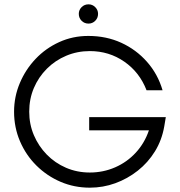

<svg xmlns="http://www.w3.org/2000/svg" viewBox="-20 -859 831 887"><path d="M395 8Q323 8 260 -19Q197 -46 148.5 -94Q100 -142 72.5 -206Q45 -270 45 -343Q45 -412 71.5 -475Q98 -538 144.5 -587Q191 -636 253.5 -664.5Q316 -693 388 -693Q471 -693 540 -661.5Q609 -630 659 -573.5Q709 -517 731 -442H657Q625 -525 554.5 -574Q484 -623 395 -623Q337 -623 286 -601.5Q235 -580 196.5 -541.5Q158 -503 136.5 -452.5Q115 -402 115 -343Q115 -285 136.5 -234.5Q158 -184 196 -145Q234 -106 285 -84Q336 -62 395 -62Q457 -62 512 -86Q567 -110 607.5 -154Q648 -198 668 -257H392V-318H746L739 -276Q728 -212 696 -160Q664 -108 616.5 -70.5Q569 -33 512.5 -12.5Q456 8 395 8ZM389 -750Q370 -750 357 -763Q344 -776 344 -795Q344 -813 357 -826Q370 -839 389 -839Q407 -839 420 -826Q433 -813 433 -795Q433 -776 420 -763Q407 -750 389 -750Z"/></svg>

Font: Teachers
Style: Regular
Weight: 400
Designer: Alfredo Marco Pradil, Chank Diesel
Version: Version 1.001